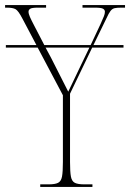

<svg xmlns="http://www.w3.org/2000/svg" viewBox="-29 -734 511 754"><path d="M129 0V-10H162Q187 -10 199 -16Q211 -22 214.5 -40.5Q218 -59 218 -98V-360L119 -547H-6V-557H114L59 -661Q43 -692 32 -698Q21 -704 -2 -704H-9V-714H152V-704H121Q96 -704 89.5 -699.5Q83 -695 83 -688Q83 -680 88.5 -667.5Q94 -655 104 -636L145 -557H327L366 -640Q375 -660 379 -670Q383 -680 383 -688Q383 -695 376 -699.5Q369 -704 343 -704H295V-714H462V-704H449Q431 -704 421.5 -702Q412 -700 405 -691Q398 -682 389 -662L338 -557H456V-547H333L246 -366V-98Q246 -59 249.5 -40.5Q253 -22 265 -16Q277 -10 302 -10H334V0ZM171 -508Q188 -474 204.5 -442Q221 -410 239 -374Q248 -392 258 -413.5Q268 -435 283 -466L322 -547H150Z"/></svg>

Font: Noto Serif Display Condensed Thin
Style: Regular
Weight: 100
Width: 3
Designer: Monotype Design Team
Foundry: Monotype Imaging Inc.
Version: Version 2.009